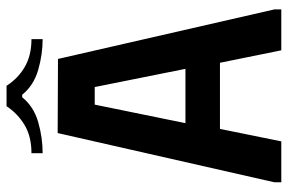

<svg xmlns="http://www.w3.org/2000/svg" viewBox="-170 -730 900 601"><g transform="rotate(-90 280.5 -430.0)"><path d="M10 0V-22L164 -700L396 -699L551 -22V0H423L384 -192H177L138 0ZM195 -300H365L308 -584H253ZM248 -860H312Q335 -824 371 -803Q407 -782 458 -782V-747Q410 -747 361.5 -761Q313 -775 284 -811H276Q247 -775 198.5 -761Q150 -747 101 -747V-782Q153 -782 189 -803.5Q225 -825 248 -860Z"/></g></svg>

Font: Phudu Medium
Style: Regular
Weight: 500
Version: Version 1.005;gftools[0.9.23]